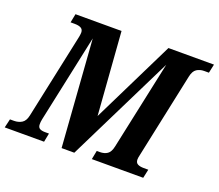

<svg xmlns="http://www.w3.org/2000/svg" viewBox="-157 -882 1196 1050"><g transform="rotate(20 441.0 -357.0)"><path d="M-38 0 -26 -51H-3Q23 -51 42.5 -63Q62 -75 69 -108L175 -605Q176 -611 177 -618Q178 -625 178 -630Q178 -648 165 -655.5Q152 -663 128 -663H104L114 -714H382L418 -232L655 -714H920L909 -663H881Q857 -663 838.5 -651Q820 -639 813 -605L708 -110Q706 -102 705 -95.5Q704 -89 704 -84Q704 -65 717 -58Q730 -51 752 -51H779L768 0H469L479 -51H496Q523 -51 540.5 -63Q558 -75 565 -109L675 -624L367 0H293L248 -622L139 -111Q137 -102 136.5 -95Q136 -88 136 -82Q136 -64 147 -57.5Q158 -51 178 -51H201L191 0Z"/></g></svg>

Font: Noto Serif Condensed
Style: Bold Italic
Weight: 700
Width: 3
Italic angle: -12°
Designer: Monotype Design Team
Foundry: Monotype Imaging Inc.
Version: Version 2.014